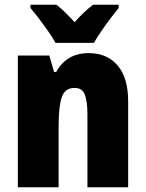

<svg xmlns="http://www.w3.org/2000/svg" viewBox="-20 -786 611 806"><path d="M353 -563Q429 -563 473.5 -511.5Q518 -460 518 -360V0H347V-306Q347 -361 336 -389Q325 -417 293 -417Q253 -417 239.5 -378.5Q226 -340 226 -250V0H55V-553H187L207 -484H216Q259 -563 353 -563ZM213 -606Q203 -625 183.5 -653Q164 -681 143.5 -708Q123 -735 108 -752V-766H217Q235 -752 253 -734.5Q271 -717 293 -693Q315 -717 334 -735Q353 -753 371 -766H478V-752Q463 -734 443 -707.5Q423 -681 404.5 -654Q386 -627 374 -606Z"/></svg>

Font: Noto Sans Kannada Condensed Black
Style: Regular
Weight: 900
Width: 3
Designer: Jelle Bosma - Monotype Design Team
Foundry: Monotype Imaging Inc.
Version: Version 2.005; ttfautohint (v1.8.4.7-5d5b)